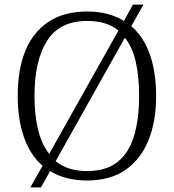

<svg xmlns="http://www.w3.org/2000/svg" viewBox="-20 -775 757 835"><path d="M165 -54Q111 -101 84 -179Q57 -257 57 -359Q57 -473 90.5 -554.5Q124 -636 191.5 -680.5Q259 -725 359 -725Q407 -725 447 -714.5Q487 -704 519 -684L558 -755H604L551 -661Q605 -615 632 -537.5Q659 -460 659 -358Q659 -247 625.5 -164.5Q592 -82 525.5 -36Q459 10 358 10Q311 10 270.5 -0.5Q230 -11 198 -31L158 40H112ZM358 -31Q441 -31 490.5 -70Q540 -109 562.5 -182.5Q585 -256 585 -358Q585 -442 570.5 -506Q556 -570 523 -611L222 -74Q275 -31 358 -31ZM495 -642Q470 -663 436 -673.5Q402 -684 359 -684Q240 -684 185 -598Q130 -512 130 -358Q130 -275 145.5 -211.5Q161 -148 194 -106Z"/></svg>

Font: Noto Serif Hebrew Light
Style: Regular
Weight: 300
Version: Version 2.003